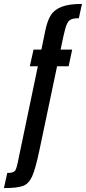

<svg xmlns="http://www.w3.org/2000/svg" viewBox="-101 -763 438 979"><path d="M-11 68 92 -425H51L70 -510H110L130 -607Q140 -656 157.5 -684.5Q175 -713 212.5 -728Q250 -743 317 -743L301 -670Q275 -670 261.5 -664Q248 -658 240 -640Q232 -622 223 -581L208 -510H267L249 -425H190L100 3Q80 98 63 136Q46 174 16.5 185Q-13 196 -81 196L-64 119Q-44 119 -34 114.5Q-24 110 -20 100Q-16 90 -11 68Z"/></svg>

Font: Saira Ultra Condensed
Style: Bold Italic
Weight: 700
Width: 1
Italic angle: -12°
Designer: Hector Gatti with collaboration of the Omnibus-Type team
Foundry: Omnibus-Type
Version: Version 1.001; ttfautohint (v1.8)